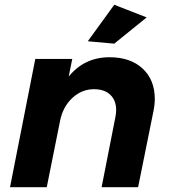

<svg xmlns="http://www.w3.org/2000/svg" viewBox="-20 -785 712 805"><path d="M629 -370Q629 -346 623 -317L559 0H406L464 -295Q467 -310 467 -324Q467 -364 442.5 -387.5Q418 -411 374 -411Q323 -411 283.5 -374.5Q244 -338 232 -279L176 0H22L128 -538H283L268 -464Q334 -545 439 -545Q527 -545 578 -497.5Q629 -450 629 -370ZM459 -765 595 -712 459 -602 348 -612Z"/></svg>

Font: Gontserrat SemiBold
Style: Italic
Weight: 600
Italic angle: -11.3°
Designer: Julieta Ulanovsky
Foundry: Julieta Ulanovsky
Version: Version 6.001